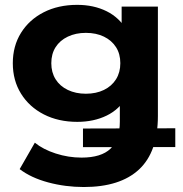

<svg xmlns="http://www.w3.org/2000/svg" viewBox="-20 -565 751 787"><path d="M323.4 201.6Q248 201.6 177.6 182.7Q107.2 163.8 60.6 128.2L122.8 19.8Q156.4 47.4 208.4 64.2Q260.4 81 314.2 81Q394.9 81 433.1 44.4Q471.2 7.7 471.2 -66.2V-146.6L481.2 -286.2L478.6 -422.4V-537.9H627.2V-89.7Q627.2 57.7 549.9 129.6Q472.5 201.6 323.4 201.6ZM320.1 38.2V-38.2L698.5 -39.2V37.8ZM296.9 -65.5Q219.3 -65.5 159.6 -96.1Q99.9 -126.7 66.2 -181Q32.5 -235.3 32.5 -305.9Q32.5 -376.5 66.2 -430.5Q99.9 -484.5 159.4 -514.8Q218.9 -545.1 296.5 -545.1Q363.9 -545.1 416.7 -519.1Q469.4 -493.1 500.2 -440.4Q531 -387.7 531 -305.1Q531 -222.9 500.4 -169.8Q469.8 -116.7 417 -91.1Q364.3 -65.5 296.9 -65.5ZM331.9 -180.8Q374.2 -180.8 406.1 -196.4Q437.9 -211.9 455.6 -240.1Q473.2 -268.2 473.2 -305.9Q473.2 -344 455.6 -371.6Q437.9 -399.3 406.1 -414.8Q374.2 -430.3 331.9 -430.3Q290.3 -430.3 257.9 -414.8Q225.5 -399.3 207.9 -371.6Q190.3 -344 190.3 -305.9Q190.3 -268.2 207.9 -240.1Q225.5 -211.9 257.9 -196.4Q290.3 -180.8 331.9 -180.8Z"/></svg>

Font: Montserrat Thin
Style: Regular
Weight: 100
Designer: Julieta Ulanovsky
Foundry: Julieta Ulanovsky
Version: Version 9.000